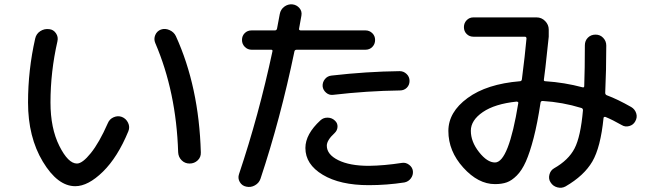

<svg xmlns="http://www.w3.org/2000/svg" viewBox="-20 -826 3040 893"><path d="M808.6 -118.2Q799.8 -398.4 702.1 -626Q694.3 -644.5 702.1 -663.1Q710 -681.6 728.5 -688.5Q748 -695.3 768.6 -686Q789.1 -676.8 797.9 -658.2Q905.3 -422.9 914.1 -117.2Q915 -94.7 899.4 -80.1Q883.8 -65.4 861.8 -65.4Q839.8 -65.4 824.7 -80.6Q809.6 -95.7 808.6 -118.2ZM330.1 40Q248 40 179.2 -74.2Q110.4 -188.5 110.4 -349.6Q110.4 -500 143.6 -646.5Q148.4 -668.9 167.5 -681.2Q186.5 -693.4 209 -690.4Q228.5 -688.5 240.2 -671.4Q252 -654.3 247.1 -633.8Q214.8 -492.2 214.8 -349.6Q214.8 -229.5 255.9 -147.5Q296.9 -65.4 337.9 -65.4Q363.3 -65.4 402.3 -113.8Q441.4 -162.1 481.4 -252.9Q489.3 -272.5 508.8 -280.8Q528.3 -289.1 546.9 -282.2Q566.4 -274.4 575.7 -254.9Q585 -235.4 577.1 -215.8Q527.3 -94.7 458.5 -27.3Q389.6 40 330.1 40Z M1528.3 -384.8Q1510.7 -382.8 1496.6 -395Q1482.4 -407.2 1480.5 -424.8Q1479.5 -443.4 1491.2 -458Q1502.9 -472.7 1522.5 -474.6Q1684.6 -493.2 1838.9 -495.1Q1857.4 -495.1 1871.1 -481.9Q1884.8 -468.8 1884.8 -449.7Q1884.8 -430.7 1872.1 -418Q1859.4 -405.3 1839.8 -405.3Q1687.5 -403.3 1528.3 -384.8ZM1849.6 -68.4Q1867.2 -71.3 1882.8 -59.6Q1898.4 -47.9 1900.4 -30.3Q1902.3 -11.7 1891.1 3.4Q1879.9 18.6 1861.3 22.5Q1779.3 35.2 1695.3 35.2Q1561.5 35.2 1481 -13.2Q1400.4 -61.5 1400.4 -137.7Q1400.4 -202.1 1470.7 -266.6Q1484.4 -279.3 1504.4 -278.8Q1524.4 -278.3 1538.1 -264.6Q1550.8 -252.9 1549.8 -235.8Q1548.8 -218.8 1536.1 -207Q1500 -173.8 1500 -148.4Q1500 -107.4 1553.2 -81.1Q1606.4 -54.7 1695.3 -54.7Q1767.6 -55.7 1849.6 -68.4ZM1125 42Q1105.5 38.1 1095.2 20.5Q1085 2.9 1091.8 -16.6Q1183.6 -290 1247.1 -586.9Q1249 -594.7 1241.2 -594.7H1150.4Q1131.8 -594.7 1118.7 -607.9Q1105.5 -621.1 1105.5 -640.1Q1105.5 -659.2 1118.2 -671.9Q1130.9 -684.6 1150.4 -684.6H1258.8Q1266.6 -684.6 1268.6 -693.4Q1272.5 -715.8 1281.2 -760.7Q1285.2 -782.2 1302.2 -794.9Q1319.3 -807.6 1339.8 -805.7Q1359.4 -803.7 1372.6 -788.6Q1385.7 -773.4 1381.8 -752.9Q1378.9 -733.4 1371.1 -693.4Q1369.1 -685.5 1377.9 -684.6H1679.7Q1698.2 -684.6 1711.4 -671.9Q1724.6 -659.2 1724.6 -640.1Q1724.6 -621.1 1711.9 -607.9Q1699.2 -594.7 1679.7 -594.7H1360.4Q1351.6 -594.7 1349.6 -587.9Q1284.2 -272.5 1191.4 5.9Q1184.6 25.4 1165.5 36.1Q1146.5 46.9 1125 42Z M2382.8 -353.5Q2281.2 -342.8 2225.6 -304.7Q2169.9 -266.6 2169.9 -217.8Q2169.9 -167 2208 -118.7Q2246.1 -70.3 2282.2 -70.3Q2345.7 -70.3 2390.6 -346.7Q2391.6 -349.6 2388.7 -351.6Q2385.7 -353.5 2382.8 -353.5ZM2282.2 30.3Q2204.1 30.3 2134.8 -46.4Q2065.4 -123 2065.4 -216.8Q2065.4 -304.7 2154.8 -370.1Q2244.1 -435.5 2398.4 -448.2Q2405.3 -448.2 2407.2 -456.1Q2421.9 -570.3 2428.7 -646.5Q2428.7 -655.3 2420.9 -655.3H2181.6Q2163.1 -655.3 2150.4 -668Q2137.7 -680.7 2137.7 -699.7Q2137.7 -718.8 2150.4 -731.9Q2163.1 -745.1 2181.6 -745.1H2475.6Q2499 -745.1 2515.6 -728Q2532.2 -710.9 2532.2 -688.5V-655.3Q2512.7 -469.7 2509.8 -457Q2507.8 -448.2 2516.6 -448.2Q2605.5 -442.4 2689.5 -419.9Q2697.3 -418 2697.3 -425.8Q2700.2 -506.8 2700.2 -615.2Q2700.2 -636.7 2714.4 -650.9Q2728.5 -665 2750 -665Q2771.5 -665 2785.6 -649.9Q2799.8 -634.8 2799.8 -614.3Q2799.8 -498 2794.9 -394.5Q2794.9 -385.7 2802.7 -382.8Q2852.5 -364.3 2916 -328.1Q2932.6 -318.4 2939 -299.3Q2945.3 -280.3 2934.6 -261.7Q2925.8 -245.1 2906.7 -239.7Q2887.7 -234.4 2872.1 -244.1Q2829.1 -268.6 2795.9 -282.2Q2793 -283.2 2790 -281.7Q2787.1 -280.3 2787.1 -277.3Q2773.4 -140.6 2734.9 -74.7Q2696.3 -8.8 2610.4 41Q2592.8 50.8 2572.3 45.4Q2551.8 40 2541 22.5Q2530.3 6.8 2535.2 -13.2Q2540 -33.2 2556.6 -43Q2624 -81.1 2652.3 -135.7Q2680.7 -190.4 2691.4 -313.5Q2691.4 -322.3 2682.6 -324.2Q2596.7 -350.6 2503.9 -356.4Q2495.1 -356.4 2494.1 -348.6Q2479.5 -252 2461.9 -184.1Q2444.3 -116.2 2425.8 -74.7Q2407.2 -33.2 2383.8 -9.8Q2360.4 13.7 2337.4 22Q2314.5 30.3 2282.2 30.3Z"/></svg>

Font: Rounded Mgen+ 1mn medium
Style: Regular
Weight: 500
Designer: [Source Han Sans]
Ryoko NISHIZUKA  (kana & ideographs); Paul D. Hunt (Latin, Greek & Cyrillic); Wenlong ZHANG  (bopomofo
Version: Version 1.059.20150602